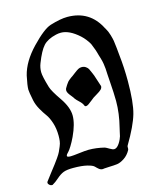

<svg xmlns="http://www.w3.org/2000/svg" viewBox="-112 -819 736 898"><g transform="rotate(-15 256.5 -370.5)"><path d="M269.5 -321.3Q265.6 -332 252.4 -344.2Q239.3 -356.4 234.4 -363.3Q231.4 -369.1 223.6 -378.4Q215.8 -387.7 210.9 -395.5Q206.1 -403.3 206.1 -410.2Q206.1 -418 210 -422.9Q213.9 -429.7 216.8 -434.1Q219.7 -438.5 222.7 -442.4Q225.6 -446.3 227.5 -448.7Q229.5 -451.2 233.4 -454.1Q237.3 -457 238.3 -458Q239.3 -459 244.6 -462.9Q250 -466.8 252 -467.8Q255.9 -470.7 268.1 -480Q280.3 -489.3 287.6 -493.2Q294.9 -497.1 303.7 -497.1Q315.4 -497.1 323.7 -491.2Q332 -485.4 335.4 -479Q338.9 -472.7 343.8 -460.4Q348.6 -448.2 350.6 -444.3L369.1 -387.7Q369.1 -378.9 362.3 -372.1Q355.5 -365.2 340.3 -356.4Q325.2 -347.7 321.3 -344.7Q317.4 -341.8 307.1 -333.5Q296.9 -325.2 289.6 -320.3Q282.2 -315.4 277.3 -315.4Q271.5 -315.4 269.5 -321.3ZM123 -564.5Q115.2 -544.9 115.2 -523.4Q115.2 -502.9 131.8 -447.3Q137.7 -426.8 171.4 -377.9Q205.1 -329.1 205.1 -289.1Q205.1 -249 178.7 -192.4Q168 -169.9 157.7 -153.3Q147.5 -136.7 142.1 -131.3Q136.7 -126 133.3 -121.6Q129.9 -117.2 129.9 -113.3Q129.9 -107.4 147.5 -107.4Q158.2 -107.4 189.5 -111.3Q220.7 -115.2 235.4 -115.2Q272.5 -115.2 311.5 -105.5Q317.4 -103.5 331.1 -95.2Q344.7 -86.9 352.5 -86.9Q365.2 -86.9 377.9 -105.5Q383.8 -114.3 388.2 -124Q392.6 -133.8 393.6 -138.2Q394.5 -142.6 397.9 -157.7Q401.4 -172.9 402.3 -176.8Q418.9 -242.2 418.9 -302.7Q418.9 -336.9 414.1 -402.3Q413.1 -412.1 412.1 -432.1Q411.1 -452.1 410.6 -460.9Q410.2 -469.7 407.7 -484.9Q405.3 -500 400.4 -515.6Q399.4 -518.6 396 -529.8Q392.6 -541 392.1 -543.9Q391.6 -546.9 388.2 -556.6Q384.8 -566.4 383.3 -569.3Q381.8 -572.3 378.9 -580.6Q376 -588.9 373.5 -592.8Q371.1 -596.7 366.7 -603.5Q362.3 -610.4 358.4 -614.7Q354.5 -619.1 349.6 -625Q344.7 -630.9 338.9 -635.7Q292 -677.7 252 -677.7Q239.3 -677.7 227.5 -674.8Q185.5 -665 165 -642.6Q144.5 -620.1 123 -564.5ZM277.3 -10.7Q266.6 -10.7 258.8 -17.1Q251 -23.4 243.7 -31.2Q236.3 -39.1 210.9 -45.4Q185.5 -51.8 143.6 -51.8Q112.3 -51.8 96.2 -45.4Q80.1 -39.1 62.5 -23.4Q44.9 -7.8 30.3 0H26.4Q21.5 0 15.6 -4.9Q9.8 -9.8 9.8 -15.6Q9.8 -19.5 11.7 -21.5Q20.5 -33.2 39.1 -57.6Q57.6 -82 64 -89.8Q70.3 -97.7 82.5 -115.2Q94.7 -132.8 98.6 -141.6Q102.5 -150.4 108.4 -164.1Q114.3 -177.7 115.7 -189.5Q117.2 -201.2 117.2 -214.8Q117.2 -250 107.9 -278.3Q98.6 -306.6 86.9 -322.3Q75.2 -337.9 62.5 -360.4Q49.8 -382.8 44.9 -405.3Q36.1 -449.2 36.1 -460Q36.1 -479.5 45.9 -525.4Q61.5 -589.8 121.6 -652.3Q181.6 -714.8 215.8 -725.6Q266.6 -741.2 299.8 -741.2Q408.2 -741.2 457 -644.5Q458 -642.6 459 -641.6Q468.8 -625 474.1 -606.4Q479.5 -587.9 481.4 -576.7Q483.4 -565.4 485.8 -540.5Q488.3 -515.6 489.3 -503.9Q496.1 -444.3 496.1 -377.9Q496.1 -275.4 481 -222.2Q465.8 -168.9 417 -86.9Q415 -84 415.5 -77.1Q416 -70.3 414.1 -66.4Q401.4 -43 381.8 -30.3Q362.3 -17.6 346.7 -15.6Q331.1 -13.7 309.6 -13.2Q288.1 -12.7 282.2 -11.7Q281.2 -11.7 279.8 -11.2Q278.3 -10.7 277.3 -10.7Z"/></g></svg>

Font: Isabella
Style: Medium
Weight: 500
Designer: John Stracke
Version: Version 001.202